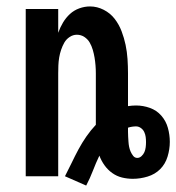

<svg xmlns="http://www.w3.org/2000/svg" viewBox="-20 -548 548 597"><path d="M248 29 182 0Q193 -21 203 -42Q213 -63 224 -83.5Q235 -104 248.5 -123.5Q262 -143 278 -160V-320Q278 -332 277 -344.5Q276 -357 274 -369Q272 -381 268.5 -393Q265 -405 259 -415.5Q253 -426 242.5 -433Q232 -440 219 -440Q207 -440 196.5 -433Q186 -426 180 -415.5Q174 -405 170 -393Q166 -381 164 -369Q162 -357 161.5 -344.5Q161 -332 161 -320V0H60V-520H161V-446Q167 -463 176 -478Q185 -493 197.5 -504.5Q210 -516 226.5 -522Q243 -528 260 -528Q282 -528 302.5 -517.5Q323 -507 336.5 -489.5Q350 -472 358 -451Q366 -430 370.5 -408.5Q375 -387 376.5 -364.5Q378 -342 378 -320V-218Q384 -219 390.5 -219.5Q397 -220 403 -220Q425 -220 446 -212.5Q467 -205 481.5 -188.5Q496 -172 502 -150.5Q508 -129 508 -107Q508 -84 501 -61Q494 -38 478 -22Q462 -6 439 1Q416 8 393 8Q376 8 359.5 4Q343 0 329 -10Q315 -20 305 -34Q295 -48 289 -64Q278 -41 269 -17.5Q260 6 248 29ZM407 -57Q414 -57 420 -62.5Q426 -68 429 -75Q432 -82 433 -90Q434 -98 434 -106Q434 -114 433 -122Q432 -130 428.5 -137.5Q425 -145 418 -150Q411 -155 403 -155Q397 -155 390.5 -154Q384 -153 378 -151V-138Q378 -130 378.5 -122.5Q379 -115 379.5 -107Q380 -99 381.5 -91.5Q383 -84 386 -77Q389 -70 394 -63.5Q399 -57 407 -57Z"/></svg>

Font: Iosevka Term Semibold
Style: Regular
Weight: 600
Monospace: yes
Designer: Belleve Invis
Foundry: Belleve Invis
Version: Version 31.4.0